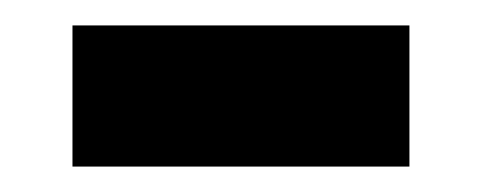

<svg xmlns="http://www.w3.org/2000/svg" viewBox="-20 -370 379 151"><path d="M37 -239V-350H302V-239Z"/></svg>

Font: Literata 12pt
Style: Bold
Weight: 700
Designer: Latin by Veronika Burian and Jose Scaglione. Greek by Irene Vlachou. Cyrillic by Vera Evstafieva.
Foundry: TypeTogether
Version: Version 3.002